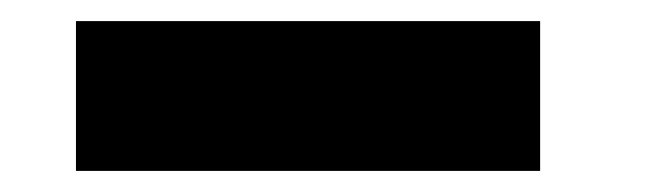

<svg xmlns="http://www.w3.org/2000/svg" viewBox="-20 -442 620 182"><path d="M52 -422H492V-280H52Z"/></svg>

Font: SVN-Poppins
Style: Bold
Weight: 700
Designer: Ninad Kale (Devanagari), Jonny Pinhorn (Latin)
Foundry: Indian Type Foundry
Version: Version 3.200;PS 1.000;hotconv 16.6.54;makeotf.lib2.5.65590